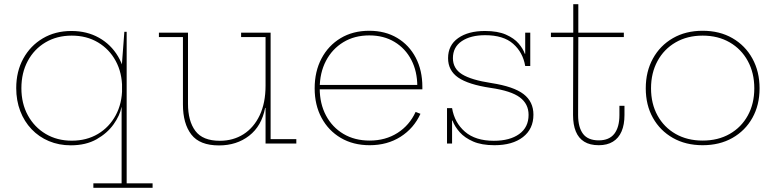

<svg xmlns="http://www.w3.org/2000/svg" viewBox="-20 -681 3680 911"><path d="M581 189H704V210H423V189H557V-213L559 -233V-282L557 -320V-357L570 -530H581ZM319 -534Q392.5 -534 449.5 -502Q506.5 -470 540.2 -413.2Q574 -356.5 577 -282L559.5 -263Q559.5 -335.5 529.2 -391.5Q499 -447.5 445 -479.8Q391 -512 320.5 -512Q250 -512 196 -480Q142 -448 111.8 -391.8Q81.5 -335.5 81.5 -262.5Q81.5 -190 112.2 -133.8Q143 -77.5 197 -45.5Q251 -13.5 320.5 -13.5Q391 -13.5 444.8 -45.5Q498.5 -77.5 529 -134Q559.5 -190.5 559.5 -263L562.5 -173H556.5Q549 -133.5 519 -91.2Q489 -49 438.2 -20.2Q387.5 8.5 316 8.5Q259.5 8.5 212 -11.5Q164.5 -31.5 129.8 -68Q95 -104.5 76 -154.2Q57 -204 57 -263Q57 -342 90.5 -403Q124 -464 183 -499Q242 -534 319 -534Z M1240 -505H1124V-526H1264V-21H1386V0H1240ZM872 -526V-189Q872 -106.5 907 -59.8Q942 -13 1023 -13Q1086.5 -13 1135.5 -44.2Q1184.5 -75.5 1212.2 -134Q1240 -192.5 1240 -275L1249 -169H1238Q1221.5 -83 1162.2 -37Q1103 9 1019 9Q927.5 9 887.8 -42.8Q848 -94.5 848 -185V-505H734V-526Z M1734 8Q1656 8 1597.2 -26.5Q1538.5 -61 1505.8 -121.8Q1473 -182.5 1473 -262Q1473 -342 1505.5 -403.5Q1538 -465 1596.2 -500Q1654.5 -535 1732 -535Q1808 -535 1864.8 -501Q1921.5 -467 1952.8 -407Q1984 -347 1984 -269Q1984 -265.5 1984 -262.5Q1984 -259.5 1984 -257H1960Q1960 -260 1960 -263.8Q1960 -267.5 1960 -271Q1960 -342 1931.8 -396.5Q1903.5 -451 1852.2 -482Q1801 -513 1732 -513Q1662 -513 1609 -480.8Q1556 -448.5 1526.5 -392Q1497 -335.5 1497 -262Q1497 -189 1526.8 -133Q1556.5 -77 1609.8 -45.5Q1663 -14 1734 -14Q1809 -14 1866 -50.2Q1923 -86.5 1952 -150L1975 -141Q1943.5 -72 1880.5 -32Q1817.5 8 1734 8ZM1488 -257V-278H1976L1982 -257Z M2326 8Q2265.5 8 2225.2 -9.5Q2185 -27 2161.2 -53.8Q2137.5 -80.5 2127 -109H2119L2125 -168Q2136.5 -99 2186.2 -56Q2236 -13 2323 -13Q2399 -13 2443.5 -45Q2488 -77 2488 -136Q2488 -188 2446.5 -219Q2405 -250 2308 -264Q2201.5 -280 2153.8 -313.2Q2106 -346.5 2106 -405Q2106 -466.5 2153.8 -500.2Q2201.5 -534 2281 -534Q2341.5 -534 2380.5 -516.8Q2419.5 -499.5 2440.8 -474.5Q2462 -449.5 2470 -426H2478L2472 -368Q2461 -432.5 2414.8 -473.2Q2368.5 -514 2282 -514Q2213 -514 2171 -485.8Q2129 -457.5 2129 -405Q2129 -355.5 2172.5 -328.5Q2216 -301.5 2311 -287Q2417.5 -270.5 2464.2 -234.5Q2511 -198.5 2511 -137Q2511 -69 2461.2 -30.5Q2411.5 8 2326 8ZM2101 0V-168H2125V0ZM2472 -368V-526H2496V-368Z M2723 -135Q2723 -77.5 2746.2 -46.2Q2769.5 -15 2821 -15Q2870.5 -15 2894.8 -46.2Q2919 -77.5 2919 -135V-179H2943V-135Q2943 -89.5 2929.2 -57.5Q2915.5 -25.5 2888.2 -8.8Q2861 8 2821 8Q2779 8 2752 -8.8Q2725 -25.5 2712 -57.5Q2699 -89.5 2699 -135L2700 -505H2594V-526H2700V-661H2724V-526H2940V-505H2724Z M3314 8Q3233.5 8 3172.8 -26.5Q3112 -61 3078 -121.8Q3044 -182.5 3044 -262Q3044 -341.5 3078 -403.2Q3112 -465 3172.8 -500Q3233.5 -535 3314 -535Q3394.5 -535 3455.2 -500Q3516 -465 3550 -403.2Q3584 -341.5 3584 -262Q3584 -182.5 3550 -121.8Q3516 -61 3455.2 -26.5Q3394.5 8 3314 8ZM3314 -14Q3387 -14 3442.2 -45.5Q3497.5 -77 3528.2 -133Q3559 -189 3559 -262Q3559 -335 3528.2 -391.5Q3497.5 -448 3442.2 -480Q3387 -512 3314 -512Q3241 -512 3185.8 -480Q3130.5 -448 3099.8 -391.5Q3069 -335 3069 -262Q3069 -189 3099.8 -133Q3130.5 -77 3185.8 -45.5Q3241 -14 3314 -14Z"/></svg>

Font: Hepta Slab ExtraLight ExtraLight
Style: Regular
Weight: 250
Version: Version 1.102